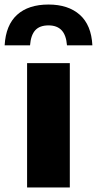

<svg xmlns="http://www.w3.org/2000/svg" viewBox="-66 -827 427 847"><path d="M53.5 0V-548.5H242V0ZM-45.5 -627Q-40.5 -716.5 9.5 -761.8Q59.5 -807 148 -807Q235 -807 286 -761.8Q337 -716.5 341.5 -627H229.5Q226 -672 205.8 -693.5Q185.5 -715 148 -715Q109 -715 89.5 -693.5Q70 -672 66.5 -627Z"/></svg>

Font: Encode Sans Condensed Thin ExtraBold
Style: Regular
Weight: 800
Version: Version 3.002